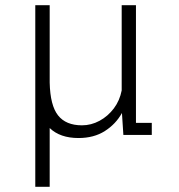

<svg xmlns="http://www.w3.org/2000/svg" viewBox="-20 -520 690 740"><path d="M116 200V-500H171.5V-201.5Q173.5 -113.5 203.8 -75.2Q234 -37 296 -37Q331.5 -37 363.8 -54.5Q396 -72 418.8 -102.2Q441.5 -132.5 449 -171.5V-500H504V-46.5H565V0H455.5L450 -84.5Q426.5 -42 384.2 -15Q342 12 282.5 12Q211.5 12 171.5 -26.5V200Z"/></svg>

Font: Trispace ExtraLight
Style: Regular
Weight: 200
Designer: Tyler Finck
Foundry: Etcetera Type Company
Version: Version 1.210; ttfautohint (v1.8.3)